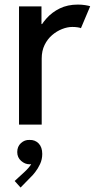

<svg xmlns="http://www.w3.org/2000/svg" viewBox="-20 -547 416 843"><path d="M63.5 0V-519H162.1V-441.4H175.8L146 -408.2Q159.7 -438.5 183.8 -465.8Q208 -493.2 242.4 -510Q276.9 -526.9 321.8 -526.9Q339.4 -526.9 354.5 -524.4Q369.6 -522 376 -519.5L335.4 -423.3Q332 -425.3 321.3 -427Q310.5 -428.7 297.4 -428.7Q275.9 -428.7 252.4 -419.4Q229 -410.2 208.7 -392.8Q188.5 -375.5 175.8 -349.6Q163.1 -323.7 163.1 -290V0ZM70.3 276.4 44.4 247.6 85.9 209.5Q95.7 200.7 104.7 190.4Q113.8 180.2 119.4 169.7Q125 159.2 124 148.9L140.6 147.5Q138.7 158.2 131.3 166.3Q124 174.3 109.4 174.3Q89.8 174.3 72.8 159.4Q55.7 144.5 55.7 120.6Q55.7 96.2 72 81.3Q88.4 66.4 109.4 67.4Q133.8 66.4 149.7 82.8Q165.5 99.1 165.5 128.9Q165.5 152.8 156 173.1Q146.5 193.4 134.5 208.7Q122.6 224.1 113.8 231.9Z"/></svg>

Font: Reddit Sans Medium
Style: Regular
Weight: 500
Designer: Stephen Hutchings
Foundry: Reddit
Version: Version 1.014